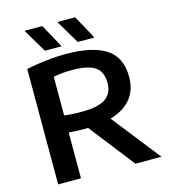

<svg xmlns="http://www.w3.org/2000/svg" viewBox="-134 -1054 1020 1159"><g transform="rotate(-15 375.5 -474.0)"><path d="M84.5 0V-721Q119 -728.5 159.5 -734.8Q200 -741 244 -744.8Q288 -748.5 331.5 -748.5Q498.5 -748.5 582.5 -693.8Q666.5 -639 666.5 -516.5Q666.5 -439 627.2 -386.8Q588 -334.5 513 -308.2Q438 -282 331 -282Q303.5 -282 278.8 -283.2Q254 -284.5 227 -286V0ZM567.5 0 297.5 -346.5H457.5L730 0ZM337 -386.5Q438 -386.5 484.5 -417.8Q531 -449 531 -516Q531 -563 511 -591.5Q491 -620 449.5 -632.8Q408 -645.5 343.5 -645.5Q309 -645.5 281 -642.5Q253 -639.5 227 -634.5V-392.5Q246 -390.5 263.2 -389Q280.5 -387.5 298 -387Q315.5 -386.5 337 -386.5ZM421.5 -800 333 -948H444.5L525.5 -800ZM216.5 -800 128 -948H239.5L320.5 -800Z"/></g></svg>

Font: Encode Sans SC Expanded SemiBold
Style: Regular
Weight: 600
Width: 7
Designer: Multiple Designers
Foundry: Impallari Type
Version: Version 3.002